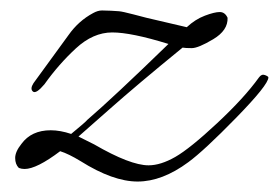

<svg xmlns="http://www.w3.org/2000/svg" viewBox="-20 -296 533 367"><path d="M302 -212Q231 -234 194.5 -234Q158 -234 125 -203.5Q92 -173 65 -135Q49 -116 43 -121Q37 -126 44 -137L111 -229Q130 -256 158 -271Q167 -276 175 -276Q183 -276 192 -275.5Q201 -275 207.5 -274.5Q214 -274 235 -268.5Q256 -263 260 -262L337 -244Q353 -259 371.5 -266Q390 -273 400 -273Q410 -273 415 -262Q416 -238 387.5 -221Q359 -204 346.5 -204Q334 -204 329 -205Q242 -134 189 -87Q136 -40 130 -35L160 -20Q229 20 264 20Q287 20 315 4Q343 -12 395 -60.5Q447 -109 475 -148Q480 -155 486.5 -152.5Q493 -150 493 -148Q493 -134 431.5 -71Q370 -8 340 14Q290 51 243 51Q196 51 134 12Q111 -2 95 -7Q50 27 27 27Q21 27 16 25Q9 18 9 6Q9 -6 21 -21Q40 -47 77 -47Q95 -47 116 -40Q144 -63 147 -67Q197 -110 302 -212Z"/></svg>

Font: Allura
Style: Regular
Weight: 400
Designer: Robert E. Leuschke
Foundry: Robert E. Leuschke
Version: Version 1.004